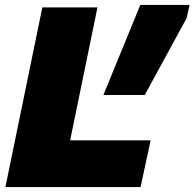

<svg xmlns="http://www.w3.org/2000/svg" viewBox="-20 -760 790 780"><path d="M750 -740 738 -686 568 -374H400L550 -740ZM2 0 152 -730H376L265 -190H592L551 0Z"/></svg>

Font: Nacelle Black
Style: Italic
Weight: 900
Italic angle: -12°
Designer: Sora Sagano
Foundry: Sora Sagano
Version: Version 1.000;FEAKit 1.0